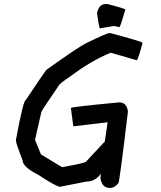

<svg xmlns="http://www.w3.org/2000/svg" viewBox="-20 -925 790 940"><path d="M513.7 -762.7H521.5Q669.9 -723.1 677.7 -715.8V-713.9Q658.7 -642.6 650.4 -629.9L521.5 -667Q421.4 -624.5 328.1 -553.7Q267.6 -513.7 265.6 -502.9Q183.6 -383.8 182.6 -377L151.4 -240.2L180.7 -168.9L284.2 -106.4Q401.4 -127.9 401.4 -133.8L493.2 -232.4L506.8 -326.2H504.9L338.9 -306.6L327.1 -396.5Q327.1 -401.4 563.5 -423.8Q600.6 -423.8 606.4 -378.9Q564.5 -28.3 559.6 -28.3Q541 -4.9 518.6 -4.9Q478 -4.9 471.7 -53.7L473.6 -75.2Q447.8 -36.1 403.3 -36.1L274.4 -10.7Q256.3 -10.7 167 -69.3Q90.8 -107.9 90.8 -139.6Q57.6 -224.6 57.6 -238.3Q94.2 -435.5 106.4 -435.5Q196.3 -570.3 207 -583Q364.7 -695.8 402.3 -713.9Q502.9 -762.7 513.7 -762.7ZM498 -905.3H505.9Q593.8 -882.8 593.8 -877.9Q568.8 -792 564.5 -792L539.1 -797.9L468.8 -786.1Q464.8 -791 455.1 -860.4Q463.4 -905.3 498 -905.3Z"/></svg>

Font: ww_drahtTSB
Style: Regular
Weight: 400
Designer: Dr. Wolfgang Wiebecke
Version: Version 1.06 May 21, 2010, initial release